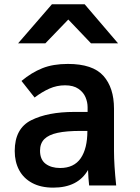

<svg xmlns="http://www.w3.org/2000/svg" viewBox="-20 -850 640 880"><path d="M47.5 -158Q47.5 -261 123.2 -299Q199 -337 320.5 -337H381.5V-359Q381.5 -381.5 372 -404.2Q362.5 -427 339.5 -443Q316.5 -459 278 -459Q240.5 -459 206.2 -443.8Q172 -428.5 138.5 -403L78.5 -479Q124.5 -517.5 173.8 -537.2Q223 -557 291 -557Q405 -557 453.8 -502.5Q502.5 -448 502.5 -352V-158Q502.5 -95 512.5 0H388.5Q385 -30.5 383.5 -71Q337 10 224 10Q167 10 127.2 -11.5Q87.5 -33 67.5 -70.8Q47.5 -108.5 47.5 -158ZM380.5 -250H349.5Q284.5 -250 244 -241.2Q203.5 -232.5 183.5 -212.8Q163.5 -193 163.5 -159.5Q163.5 -118.5 189.2 -99.2Q215 -80 255.5 -80Q319 -80 349.8 -124.5Q380.5 -169 380.5 -250ZM218 -830.5H368L521 -651.5H397L293 -760.5L188 -651.5H63Z"/></svg>

Font: JuliaMono
Style: Bold
Weight: 700
Monospace: yes
Designer: cormullion
Foundry: corm
Version: Version 0.055; ttfautohint (v1.8.4)